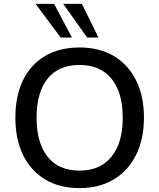

<svg xmlns="http://www.w3.org/2000/svg" viewBox="-20 -958 819 987"><path d="M59 -353Q59 -464 98 -545Q137 -626 211.5 -670Q286 -714 389 -714Q491 -714 565 -670Q639 -626 679.5 -545Q720 -464 720 -354Q720 -243 679.5 -161.5Q639 -80 564.5 -35.5Q490 9 389 9Q286 9 212 -35.5Q138 -80 98.5 -161.5Q59 -243 59 -353ZM168 -353Q168 -225 224 -153Q280 -81 389 -81Q495 -81 553 -152.5Q611 -224 611 -353Q611 -482 553.5 -553Q496 -624 389 -624Q280 -624 224 -553Q168 -482 168 -353ZM428 -765 305 -938H401L486 -765ZM292 -765 163 -938H258L350 -765Z"/></svg>

Font: Mulish ExtraLight SemiBold
Style: Regular
Weight: 600
Version: Version 3.603